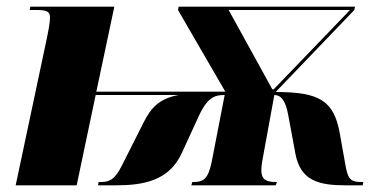

<svg xmlns="http://www.w3.org/2000/svg" viewBox="-20 -556 1162 576"><path d="M118 -429 27 0H210L267 -271H516C456 -260 432 -231 410 -187L353 -74C331 -29 319 -10 283 -10H276L274 0H327C411 0 487 -14 525 -96L576 -207C603 -266 626 -271 654 -271L615 -70C604 -17 589 -10 560 -10H557L554 0H807L811 -10H808C779 -10 764 -17 764 -45C764 -53 765 -63 767 -74L803 -271C822 -271 837 -256 845 -209L866 -96C881 -13 937 0 1018 0H1068L1070 -10H1064C1027 -10 1023 -23 1015 -68L999 -158C981 -253 940 -280 807 -280L1043 -526L1045 -536H516L514 -526L656 -281H269L323 -536H71L69 -526H93C126 -526 130 -517 130 -503C130 -488 125 -462 118 -429ZM797 -288 666 -526H1030L801 -288Z"/></svg>

Font: Noto Serif Display SemiCondensed Black
Style: Italic
Weight: 900
Width: 4
Italic angle: -12°
Designer: Monotype Design Team
Foundry: Monotype Imaging Inc.
Version: Version 2.009